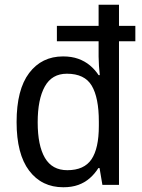

<svg xmlns="http://www.w3.org/2000/svg" viewBox="-20 -780 600 810"><path d="M247 10Q156 10 103 -60Q50 -130 50 -265Q50 -402 103 -472Q156 -542 246 -542Q282 -542 310 -532Q338 -522 359.5 -504Q381 -486 396 -463H401Q399 -479 397.5 -502Q396 -525 396 -541V-606H220V-671H396V-760H482V-671H551V-606H482V0H412L400 -71H395Q380 -47 359 -28.5Q338 -10 310.5 0Q283 10 247 10ZM264 -62Q335 -62 366 -108Q397 -154 397 -249V-267Q397 -368 367 -418.5Q337 -469 262 -469Q199 -469 169 -415Q139 -361 139 -264Q139 -166 169.5 -114Q200 -62 264 -62Z"/></svg>

Font: Noto Sans Hebrew SemiCondensed
Style: Regular
Weight: 400
Width: 4
Designer: Monotype Design Team
Foundry: Monotype Imaging Inc.
Version: Version 2.003